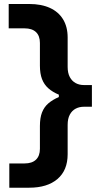

<svg xmlns="http://www.w3.org/2000/svg" viewBox="-20 -794 486 938"><path d="M25.5 123V4.5Q48.5 4.5 67.8 4.5Q87 4.5 100 4.5Q136.5 4.5 155.8 -14Q175 -32.5 175 -67V-178.5Q175 -218 185.2 -244.5Q195.5 -271 216 -288.8Q236.5 -306.5 267.5 -320V-331.5Q236.5 -344.5 216 -362.8Q195.5 -381 185.2 -407.8Q175 -434.5 175 -473V-584Q175 -619 155.8 -637.2Q136.5 -655.5 100 -655.5Q87.5 -655.5 67.8 -655.5Q48 -655.5 22.5 -655.5V-774.5H123Q181.5 -774.5 223.5 -755.5Q265.5 -736.5 288 -699.8Q310.5 -663 310.5 -611Q310.5 -596.5 310.5 -582Q310.5 -567.5 310.5 -553.2Q310.5 -539 310.5 -524.8Q310.5 -510.5 310.5 -496.2Q310.5 -482 310.5 -467.5Q310.5 -437 321.2 -417.2Q332 -397.5 349.8 -388Q367.5 -378.5 390 -378.5H429V-272.5H390Q367.5 -272.5 349.8 -263.2Q332 -254 321.2 -234.2Q310.5 -214.5 310.5 -184Q310.5 -169.5 310.5 -155.2Q310.5 -141 310.5 -126.5Q310.5 -112 310.5 -97.8Q310.5 -83.5 310.5 -69Q310.5 -54.5 310.5 -40.5Q310.5 38 260.8 80.5Q211 123 123 123Z"/></svg>

Font: Commissioner Thin
Style: Bold
Weight: 700
Version: Version 1.001;gftools[0.9.23]